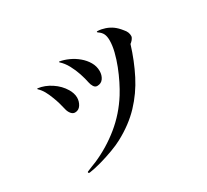

<svg xmlns="http://www.w3.org/2000/svg" viewBox="-145 -925 1290 1194"><g transform="rotate(-30 500.0 -328.0)"><path d="M352 -403Q352 -375 337 -351.5Q322 -328 295 -328Q280 -328 268.5 -341.5Q257 -355 252 -374Q247 -396 239.5 -423Q232 -450 221 -477Q211 -504 198 -527.5Q185 -551 165 -570Q164 -572 165 -574Q166 -576 168 -575Q216 -569 261.5 -539Q307 -509 333 -465Q341 -452 346.5 -435.5Q352 -419 352 -403ZM835 -565Q834 -554 824.5 -542.5Q815 -531 806 -525Q774 -421 728 -331Q682 -241 613.5 -168.5Q545 -96 444 -42Q415 -26 368 -8.5Q321 9 272.5 22.5Q224 36 187 41Q180 42 178 36.5Q176 31 183 29Q194 24 215.5 15.5Q237 7 250 2Q353 -43 439.5 -113.5Q526 -184 587 -281Q607 -313 627.5 -354Q648 -395 665.5 -440Q683 -485 694 -529Q705 -573 705 -610Q705 -638 696.5 -656Q688 -674 667 -688Q660 -693 663 -695.5Q666 -698 671 -697Q695 -696 721.5 -687Q748 -678 770 -662Q781 -654 791.5 -643.5Q802 -633 813 -619Q836 -594 835 -565ZM556 -476Q556 -446 541 -424Q526 -402 497 -402Q482 -402 473 -416.5Q464 -431 461 -447Q455 -478 442.5 -516Q430 -554 411 -589Q392 -624 366 -647Q365 -649 365.5 -650.5Q366 -652 368 -652Q399 -647 432 -632Q465 -617 493 -593.5Q521 -570 538.5 -540Q556 -510 556 -476Z"/></g></svg>

Font: Kaisei Tokumin
Style: Regular
Weight: 400
Designer: Font-Kai, 金井和夫
Foundry: KAZUO KANAI
Version: Version 5.003